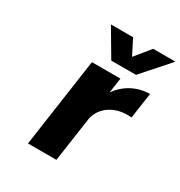

<svg xmlns="http://www.w3.org/2000/svg" viewBox="-178 -886 950 1011"><g transform="rotate(30 297.5 -380.5)"><path d="M138.2 0 215.8 -539.1H389.2L376 -448.2Q410.6 -495.6 459 -521Q507.3 -546.4 564.9 -546.9L542 -391.1Q468.8 -397.5 417.5 -366.2Q366.2 -335 351.1 -276.9L311 0ZM203.1 -761.2H337.9L384.8 -668.9L460 -761.2H595.2L450.2 -597.2H299.8Z"/></g></svg>

Font: Trueno
Style: Bold Italic
Weight: 700
Designer: Julieta Ulanovsky
Foundry: Julieta Ulanovsky
Version: Version 3.001b | FøM Fix